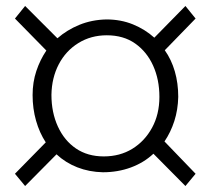

<svg xmlns="http://www.w3.org/2000/svg" viewBox="-20 -563 704 642"><path d="M64 59 169 -47Q199 -19 238.5 -3.5Q278 12 324 13Q374 13 417.5 -3Q461 -19 493 -49L600 59L634 18L530 -90Q551 -121 563 -158.5Q575 -196 576 -239Q576 -285 564.5 -324.5Q553 -364 531 -395L634 -501L600 -543L496 -437Q465 -465 424.5 -481.5Q384 -498 336 -498Q287 -497 245.5 -480Q204 -463 172 -435L64 -543L30 -501L135 -394Q114 -363 101.5 -325.5Q89 -288 89 -245Q89 -200 100.5 -159.5Q112 -119 133 -87L30 18ZM513 -239Q513 -181 488.5 -136Q464 -91 422.5 -65.5Q381 -40 327 -40Q273 -40 234 -66.5Q195 -93 173.5 -140Q152 -187 152 -246Q153 -303 176.5 -348Q200 -393 242 -419Q284 -445 337 -445Q393 -445 432 -417.5Q471 -390 492 -343.5Q513 -297 513 -239Z"/></svg>

Font: Catamaran Thin Light
Style: Regular
Weight: 300
Version: Version 2.000